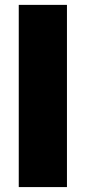

<svg xmlns="http://www.w3.org/2000/svg" viewBox="-20 -760 348 780"><path d="M56.2 0V-740.2H252V0Z"/></svg>

Font: Poppins ExtraBold
Style: Regular
Weight: 800
Designer: Ninad Kale (Devanagari), Jonny Pinhorn (Latin)
Foundry: Indian Type Foundry
Version: Version 3.200;PS 1.000;hotconv 16.6.54;makeotf.lib2.5.65590